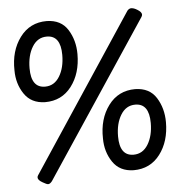

<svg xmlns="http://www.w3.org/2000/svg" viewBox="-49 -674 702 745"><g transform="rotate(-5 302.0 -301.0)"><path d="M109 25Q103 25 88 16Q70 6 70 -4Q70 -9 73 -13L474 -619Q481 -627 489 -627Q499 -627 512 -619Q529 -609 529 -599Q529 -595 526 -590L124 15Q116 25 109 25ZM17 -426Q17 -374 44 -334Q71 -294 125 -293Q190 -293 228 -343Q266 -393 266 -468Q266 -522 240 -563.5Q214 -605 158 -606Q92 -606 53.5 -554Q15 -502 17 -426ZM76 -429Q76 -479 96.5 -512.5Q117 -546 153 -546Q207 -546 207 -470Q207 -420 186.5 -386.5Q166 -353 130 -353Q76 -353 76 -429ZM336 -133Q336 -81 363 -41Q390 -1 444 0Q509 0 547 -50Q585 -100 585 -175Q585 -229 559 -270.5Q533 -312 477 -313Q411 -313 372.5 -261Q334 -209 336 -133ZM395 -136Q395 -186 415.5 -219.5Q436 -253 472 -253Q526 -253 526 -177Q526 -127 505.5 -93.5Q485 -60 449 -60Q395 -60 395 -136Z"/></g></svg>

Font: Farsan
Style: Regular
Weight: 400
Version: Version 1.001g;PS 1.001;hotconv 1.0.86;makeotf.lib2.5.63406 